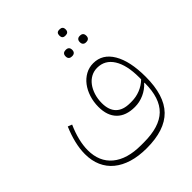

<svg xmlns="http://www.w3.org/2000/svg" viewBox="-249 -826 1212 1212"><g transform="rotate(-45 357.0 -220.0)"><path d="M351 240Q279 240 223 223Q167 206 128 174Q89 142 68.5 95.5Q48 49 48 -10Q48 -57 60.5 -108Q73 -159 95 -210L123 -199Q101 -150 89.5 -103Q78 -56 78 -15Q78 88 146 144.5Q214 201 338 201H364Q503 201 568 138Q633 75 633 -59V-63H630Q602 -32 563 -14.5Q524 3 482 3Q403 3 361 -39.5Q319 -82 319 -160Q319 -205 332 -245Q345 -285 367.5 -314.5Q390 -344 421.5 -361.5Q453 -379 491 -379Q573 -379 619 -301Q665 -223 665 -84Q665 83 588.5 161.5Q512 240 351 240ZM492 -36Q531 -36 567.5 -50.5Q604 -65 633 -93V-111Q633 -220 595 -280.5Q557 -341 488 -341Q458 -341 433 -327.5Q408 -314 390 -290Q372 -266 361.5 -233Q351 -200 351 -162Q351 -100 383 -68Q415 -36 477 -36ZM551 -504Q540 -504 532.5 -511Q525 -518 525 -532Q525 -547 532.5 -554Q540 -561 551 -561H557Q568 -561 575.5 -554Q583 -547 583 -532Q583 -518 575.5 -511Q568 -504 557 -504ZM425 -504Q413 -504 405.5 -511Q398 -518 398 -532Q398 -547 405.5 -554Q413 -561 425 -561H430Q442 -561 449.5 -554Q457 -547 457 -532Q457 -518 449.5 -511Q442 -504 430 -504ZM488 -626Q463 -626 463 -653Q463 -680 488 -680H494Q505 -680 512 -673.5Q519 -667 519 -653Q519 -639 512 -632.5Q505 -626 494 -626Z"/></g></svg>

Font: IBM Plex Sans Arabic ExtLt
Style: Regular
Weight: 200
Designer: Mike Abbink, Paul van der Laan, Pieter van Rosmalen, Wael Morcos, Khajak Apelian
Foundry: Bold Monday
Version: Version 1.2